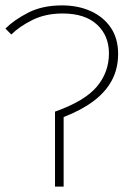

<svg xmlns="http://www.w3.org/2000/svg" viewBox="-20 -692 482 712"><path d="M184 0V-278Q294 -317 339 -370.5Q384 -424 384 -494Q384 -560 339.5 -601Q295 -642 212 -642Q149 -642 100.5 -618Q52 -594 22 -564L0 -586Q32 -618 84.5 -645Q137 -672 210 -672Q269 -672 316 -651Q363 -630 390.5 -590Q418 -550 418 -492Q418 -437 394.5 -393.5Q371 -350 326 -316.5Q281 -283 216 -258V0Z"/></svg>

Font: Source Sans 3
Style: Regular
Weight: 200
Designer: Paul D. Hunt
Foundry: Adobe
Version: Version 3.046;hotconv 1.0.118;makeotfexe 2.5.65603